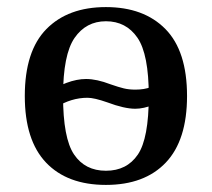

<svg xmlns="http://www.w3.org/2000/svg" viewBox="-20 -522 598 542"><path d="M138 -219 115 -260Q138 -277 167.5 -288Q197 -299 223 -299Q253 -299 292 -284Q315 -276 329.5 -272.5Q344 -269 362 -269Q387 -269 405.5 -276Q424 -283 446 -302L462 -258Q444 -238 414.5 -226.5Q385 -215 362 -215Q331 -215 283 -233Q246 -246 227 -246Q181 -246 138 -219ZM50 -251Q50 -378 111 -440Q172 -502 279 -502Q386 -502 447 -440Q508 -378 508 -251Q508 -126 448 -63Q388 0 279 0Q170 0 110 -63Q50 -126 50 -251ZM400 -251Q400 -369 368 -415.5Q336 -462 279 -462Q223 -462 190.5 -415Q158 -368 158 -251Q158 -132 189 -86Q220 -40 279 -40Q338 -40 369 -85.5Q400 -131 400 -251Z"/></svg>

Font: Marmelad for Arash.Academy
Style: Regular
Weight: 400
Designer: Manvel Shmavonyan
Foundry: Cyreal
Version: Version 1.110;Glyphs 3.2 (3202)